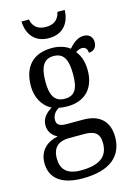

<svg xmlns="http://www.w3.org/2000/svg" viewBox="-143 -814 784 1125"><g transform="rotate(-15 249.0 -251.5)"><path d="M236 -606C325 -606 365 -667 367 -742H323C313 -694 281 -674 236 -674C191 -674 159 -694 150 -742H105C107 -667 148 -606 236 -606ZM214 239C382 239 460 168 460 53C460 -29 417 -93 306 -93H204C159 -93 145 -107 145 -134C145 -164 164 -184 185 -197C198 -194 222 -192 237 -192C351 -192 406 -265 406 -365C406 -423 390 -458 368 -486C380 -494 391 -500 407 -500C430 -500 439 -481 439 -463C473 -463 488 -487 488 -515C488 -543 470 -567 434 -567C392 -567 360 -532 343 -513C322 -531 282 -546 237 -546C118 -546 60 -476 60 -361C60 -294 92 -234 145 -210C105 -184 83 -157 83 -117C83 -74 110 -49 136 -37C75 -25 20 15 20 94C20 185 84 239 214 239ZM234 -239C174 -239 149 -279 149 -364C149 -454 174 -498 233 -498C294 -498 317 -456 317 -365C317 -278 295 -239 234 -239ZM216 191C126 191 97 147 97 87C97 9 147 -10 197 -10H289C349 -10 382 8 382 69C382 139 346 191 216 191Z"/></g></svg>

Font: Noto Serif Bengali SemiCondensed
Style: Regular
Weight: 400
Width: 4
Designer: Juan Bruce, Universal Thirst, Indian Type Foundry and the Monotype Design Team.
Foundry: Monotype Imaging Inc.
Version: Version 2.003